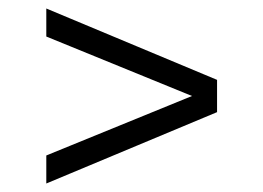

<svg xmlns="http://www.w3.org/2000/svg" viewBox="-20 -543 620 452"><path d="M491 -355 89 -523V-457L432 -317L89 -177V-111L491 -279Z"/></svg>

Font: Glegoo
Style: Regular
Weight: 400
Version: Version 2.0.1; ttfautohint (v0.9) -r 48 -G 60